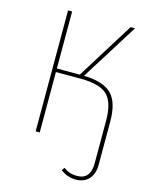

<svg xmlns="http://www.w3.org/2000/svg" viewBox="-128 -764 824 1044"><g transform="rotate(15 283.5 -242.0)"><path d="M299 -360Q408 -357 454.5 -311Q501 -265 501 -157V86Q501 140 473.5 168.5Q446 197 402 197Q353 197 315 167L326 151Q360 176 402 176Q478 176 478 85V-156Q478 -258 435.5 -299Q393 -340 284 -340H146V0H123V-681H146V-360H275L475 -681H500Z"/></g></svg>

Font: FiraGO Thin
Style: Regular
Weight: 100
Designer: bBox Type
Foundry: bBox Type GmbH
Version: Version 1.001;PS 001.001;hotconv 1.0.88;makeotf.lib2.5.64775